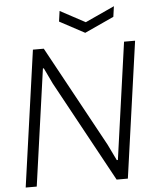

<svg xmlns="http://www.w3.org/2000/svg" viewBox="-61 -988 852 1039"><g transform="rotate(-5 365.0 -468.0)"><path d="M302 -936 438 -863 597 -936 589 -879 430 -806 294 -879ZM140 -740H199L498 -192L540 -105H546L635 -740H695L591 0H530L231 -548L190 -634H185L96 0H36Z"/></g></svg>

Font: Plata Sans Light
Style: Italic
Weight: 300
Italic angle: -8°
Designer: Pablo Impallari, Andres Torresi, & Cristiano Sobral
Foundry: Pablo Impallari, Andres Torresi, & Cristiano Sobral
Version: Version 1.00;December 28, 2019;FontCreator 12.0.0.2547 64-bi